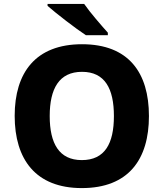

<svg xmlns="http://www.w3.org/2000/svg" viewBox="-20 -951 836 981"><path d="M410 -931H223V-921C266 -883 367 -805 419 -771H531V-784C498 -821 441 -886 410 -931ZM741 -358C741 -580 637 -725 399 -725C162 -725 55 -580 55 -359C55 -137 162 10 398 10C637 10 741 -137 741 -358ZM234 -358C234 -498 282 -584 399 -584C516 -584 562 -498 562 -358C562 -218 516 -133 398 -133C282 -133 234 -218 234 -358Z"/></svg>

Font: Noto Sans Ethiopic ExtraBold
Style: Regular
Weight: 800
Designer: Monotype Design Team
Foundry: Monotype Imaging Inc.
Version: Version 2.102